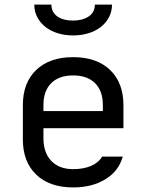

<svg xmlns="http://www.w3.org/2000/svg" viewBox="-20 -810 640 840"><path d="M300 10Q197 10 138.5 -46Q80 -102 80 -200V-350Q80 -448 138.5 -504Q197 -560 300 -560Q403 -560 461.5 -504Q520 -448 520 -350V-249H170V-205Q170 -142 204.5 -106Q239 -70 300 -70Q345 -70 378 -84Q411 -98 427 -125H517Q500 -62 441.5 -26Q383 10 300 10ZM430 -324V-350Q430 -412 396 -446Q362 -480 300 -480Q238 -480 204 -446Q170 -412 170 -350V-324ZM130 -790H205Q205 -756 231 -738Q257 -720 299 -720Q341 -720 368 -738Q395 -756 395 -790H470Q470 -760 457 -735Q444 -710 421 -692Q398 -674 367 -664.5Q336 -655 300 -655Q264 -655 233 -664.5Q202 -674 179 -692Q156 -710 143 -735Q130 -760 130 -790Z"/></svg>

Font: JetBrainsMono NF
Style: Regular
Weight: 400
Monospace: yes
Designer: Philipp Nurullin, Konstantin Bulenkov
Foundry: JetBrains
Version: Version 1.0.2; ttfautohint (v1.8.3)